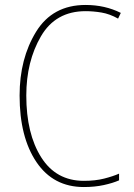

<svg xmlns="http://www.w3.org/2000/svg" viewBox="-20 -744 540 774"><path d="M460 -17V-44Q435 -33 399.5 -24Q364 -15 318 -15Q206 -15 146 -110Q86 -205 86 -359Q86 -496 145 -597.5Q204 -699 325 -699Q356 -699 389 -693.5Q422 -688 456 -669L467 -692Q403 -724 325 -724Q192 -724 125.5 -616Q59 -508 59 -359Q59 -191 127 -90.5Q195 10 318 10Q362 10 398.5 2Q435 -6 460 -17Z"/></svg>

Font: Noto Sans Mono UI Condensed Thin
Style: Regular
Weight: 250
Width: 3
Designer: Monotype Design team
Foundry: Monotype Imaging Inc.
Version: 1.000